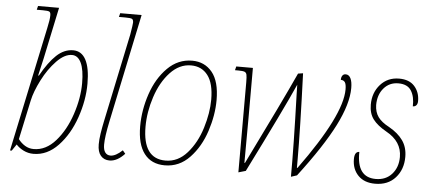

<svg xmlns="http://www.w3.org/2000/svg" viewBox="-51 -874 2256 1001"><g transform="rotate(5 1076.5 -373.5)"><path d="M62 -31 39 3H30L168 -650Q178 -694 178 -718Q178 -732 171 -736Q164 -740 137 -740H105L110 -760H220L163 -490L142 -399H146Q186 -471 226 -508.5Q266 -546 313 -546Q357 -546 379.5 -503.5Q402 -461 402 -379Q402 -292 370.5 -201Q339 -110 282 -50Q225 10 153 10Q125 10 101 -2Q77 -14 62 -31ZM374 -379Q374 -449 357 -485Q340 -521 309 -521Q270 -521 228.5 -478Q187 -435 156 -374Q125 -313 115 -266L71 -60Q86 -40 106.5 -27.5Q127 -15 152 -15Q216 -15 266.5 -72.5Q317 -130 345.5 -215.5Q374 -301 374 -379Z M488 -69Q488 -95 493 -127Q498 -159 505 -192L602 -654Q611 -708 611 -717Q611 -732 603.5 -736Q596 -740 568 -740H535L540 -760H652L533 -192Q516 -111 516 -70Q516 -43 526 -29.5Q536 -16 554 -16Q581 -16 616 -49L630 -32Q591 10 551 10Q522 10 505 -10Q488 -30 488 -69Z M695 -182Q695 -267 723.5 -351.5Q752 -436 807 -491Q862 -546 936 -546Q1001 -546 1040.5 -498Q1080 -450 1080 -352Q1080 -274 1052.5 -189.5Q1025 -105 970.5 -47.5Q916 10 840 10Q770 10 732.5 -39Q695 -88 695 -182ZM1052 -352Q1052 -437 1020 -479Q988 -521 932 -521Q871 -521 823 -469.5Q775 -418 749 -338.5Q723 -259 723 -182Q723 -15 842 -15Q907 -15 955 -69.5Q1003 -124 1027.5 -203.5Q1052 -283 1052 -352Z M1493 -423 1492 -469Q1432 -334 1264 2L1226 13V-458Q1226 -487 1223.5 -498Q1221 -509 1212 -512.5Q1203 -516 1179 -516H1162L1167 -536H1254V-272Q1254 -107 1253 -39H1256Q1421 -374 1491 -527L1517 -531Q1528 -237 1528 -74V-37H1531Q1745 -331 1745 -466Q1745 -493 1738 -503.5Q1731 -514 1716 -514Q1716 -528 1722 -536.5Q1728 -545 1739 -545Q1756 -545 1765 -527Q1774 -509 1774 -476Q1774 -393 1715.5 -277.5Q1657 -162 1532 2L1501 12Q1502 -145 1493 -423Z M1820 -108Q1820 -148 1845 -148Q1842 -15 1942 -15Q1995 -15 2026.5 -50.5Q2058 -86 2058 -140Q2058 -221 1976 -266Q1928 -293 1905.5 -323Q1883 -353 1883 -399Q1883 -462 1921 -504.5Q1959 -547 2019 -547Q2072 -547 2099.5 -516Q2127 -485 2127 -439Q2127 -425 2120.5 -417Q2114 -409 2102 -409Q2104 -459 2084.5 -490.5Q2065 -522 2017 -522Q1970 -522 1940.5 -487.5Q1911 -453 1911 -399Q1912 -362 1930 -337Q1948 -312 1988 -291Q2036 -264 2061 -228.5Q2086 -193 2086 -143Q2086 -77 2047 -33.5Q2008 10 1941 10Q1884 10 1852 -23Q1820 -56 1820 -108Z"/></g></svg>

Font: Noto Serif NarrowThin
Style: Italic
Weight: 250
Width: 4
Italic angle: -12°
Designer: Monotype Design Team
Foundry: Monotype Imaging Inc.
Version: Version 1.001